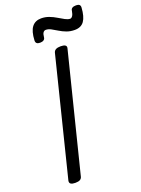

<svg xmlns="http://www.w3.org/2000/svg" viewBox="-202 -1201 955 1301"><g transform="rotate(-20 275.5 -550.5)"><path d="M106 14Q84 14 73.5 7Q63 0 66 -16L277 -863Q281 -877 293.5 -883.5Q306 -890 328 -890Q350 -890 360.5 -883Q371 -876 367 -861L155 -14Q152 0 140.5 7Q129 14 106 14ZM206 -960Q174 -960 175 -987Q178 -1053 201.5 -1083Q225 -1113 268 -1113Q297 -1113 324 -1103Q351 -1093 374.5 -1078.5Q398 -1064 418 -1053.5Q438 -1043 453 -1043Q462 -1043 470 -1054Q478 -1065 482 -1089Q484 -1115 521 -1115Q538 -1115 545 -1108Q552 -1101 551 -1088Q547 -1024 525 -992.5Q503 -961 457 -961Q425 -961 398.5 -971Q372 -981 349.5 -995Q327 -1009 308 -1019Q289 -1029 271 -1029Q260 -1029 252.5 -1019Q245 -1009 243 -986Q242 -973 232 -966.5Q222 -960 206 -960Z"/></g></svg>

Font: Playwrite IS
Style: Regular
Weight: 400
Designer: Veronika Burian, José Scaglione
Foundry: TypeTogether
Version: Version 1.002